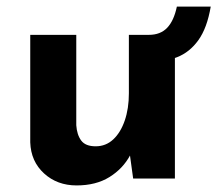

<svg xmlns="http://www.w3.org/2000/svg" viewBox="-20 -543 661 584"><path d="M213 21Q154 21 114 -15.5Q74 -52 72 -110V-437H212V-162Q214 -133 227 -115.5Q240 -98 271 -98Q302 -98 324.5 -119Q347 -140 359.5 -176.5Q372 -213 372 -259V-437H512V0H385L374 -80L376 -71Q354 -30 313 -4.5Q272 21 213 21ZM433 -437Q468 -437 488.5 -458.5Q509 -480 518 -523H621Q610 -458 583.5 -421Q557 -384 518.5 -369Q480 -354 433 -354Z"/></svg>

Font: Reem Kufi
Style: Regular
Weight: 400
Designer: Khaled Hosny
Version: Version 1.6